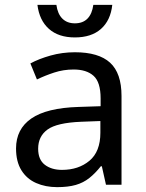

<svg xmlns="http://www.w3.org/2000/svg" viewBox="-20 -760 601 790"><path d="M288 -545Q386 -545 433 -502Q480 -459 480 -365V0H416L399 -76H395Q372 -47 347.5 -27.5Q323 -8 291.5 1Q260 10 215 10Q167 10 128.5 -7Q90 -24 68 -59.5Q46 -95 46 -149Q46 -229 109 -272.5Q172 -316 303 -320L394 -323V-355Q394 -422 365 -448Q336 -474 283 -474Q241 -474 203 -461.5Q165 -449 132 -433L105 -499Q140 -518 188 -531.5Q236 -545 288 -545ZM314 -259Q214 -255 175.5 -227Q137 -199 137 -148Q137 -103 164.5 -82Q192 -61 235 -61Q303 -61 348 -98.5Q393 -136 393 -214V-262ZM288 -606Q221 -606 181.5 -641Q142 -676 134 -740H212Q217 -703 236.5 -683.5Q256 -664 288 -664Q321 -664 340 -683.5Q359 -703 364 -740H442Q435 -676 395.5 -641Q356 -606 288 -606Z"/></svg>

Font: Noto Sans Ambassadori
Style: Regular
Weight: 400
Designer: Monotype Design Team
Foundry: Monotype Imaging Inc.
Version: Version 2.013